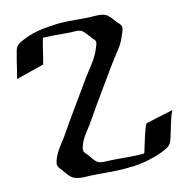

<svg xmlns="http://www.w3.org/2000/svg" viewBox="-76 -735 788 810"><g transform="rotate(-10 318.0 -330.5)"><path d="M13.2 -456.3Q18.1 -482.2 21.5 -507.8Q24.9 -533.4 30 -559.1Q31.7 -566.9 32.7 -575Q33.7 -583 37.8 -590.1Q41 -595.7 46 -600.1Q51 -604.5 56.9 -608Q62.7 -611.6 68.7 -614.6Q74.7 -617.7 80.3 -620.4Q97.2 -628.9 117.1 -635.6Q137 -642.3 156 -646Q162.4 -647.2 168.7 -648.2Q175 -649.2 181.4 -650.1Q182.9 -650.4 185.3 -650.9Q187.7 -651.4 189.8 -651.7Q191.9 -652.1 193 -652.1Q194.1 -652.1 192.6 -651.9Q191.9 -651.6 191.2 -651.4Q190.4 -651.1 189.5 -650.9Q195.6 -652.1 199.5 -653Q203.4 -653.8 202.4 -653.6Q218.5 -656.2 234.7 -657.5Q251 -658.7 267.1 -659.2Q290.8 -659.9 314.6 -659.4Q338.4 -658.9 362.1 -660.2Q369.6 -660.4 377.8 -661.3Q386 -662.1 394.3 -662.2Q402.6 -662.4 410.6 -661.6Q418.7 -660.9 425.8 -658.4Q432.1 -656.2 437.6 -652.3Q443.1 -648.4 448 -643.7Q452.9 -638.9 457.3 -633.7Q461.7 -628.4 465.8 -623.8Q468.3 -621.1 471.3 -618.3Q474.4 -615.5 477.3 -612.7Q480.2 -609.9 482.8 -606.8Q485.4 -603.8 486.8 -600.8Q488.5 -596.9 488.5 -592.7Q488.5 -588.4 487.5 -584Q486.6 -579.6 485 -575.3Q483.4 -571 482.2 -567.4Q480 -559.8 477.7 -552.4Q475.3 -544.9 472.2 -537.6Q464.1 -519.3 453.2 -502.8Q442.4 -486.3 431.6 -469.5Q418.7 -449.7 406.9 -429.3Q395 -408.9 383.1 -388.7Q372.3 -370.8 361.9 -353.1Q351.6 -335.4 341.1 -317.6Q334 -305.9 327.1 -294.1Q320.3 -282.2 313.5 -270.3Q305.7 -256.8 297.6 -242.3Q289.6 -227.8 281 -213.9Q272 -199.5 262.8 -185.3Q253.7 -171.1 246.3 -155.8Q244.4 -151.4 242.1 -145.4Q239.7 -139.4 237.9 -132.9Q236.1 -126.5 235.2 -120.2Q234.4 -114 235.6 -109.4Q236.3 -106 238.5 -103Q240.7 -100.1 243.4 -97.4Q246.1 -94.7 248.8 -92.3Q251.5 -89.8 253.7 -87.4Q257.3 -83 261.1 -78.4Q264.9 -73.7 268.9 -69.1Q272.9 -64.5 277.2 -60.5Q281.5 -56.6 286.6 -53.7Q291 -51 296.4 -50Q301.8 -49.1 307.3 -48.8Q312.7 -48.6 318.2 -49Q323.7 -49.3 328.6 -49.6Q341.1 -50 353.4 -50.4Q365.7 -50.8 378.2 -50.8H420.2Q430.7 -50.8 441.2 -51.1Q451.7 -51.5 462.4 -52Q468.8 -52.5 474.9 -52.9Q481 -53.2 487.3 -54Q488.5 -58.8 489.4 -63.7Q490.2 -68.6 491.5 -73.5Q494.6 -86.7 497.3 -99.9Q500 -113 502.9 -126.1Q505.9 -139.2 509.5 -152.1Q513.2 -165 518.3 -177.5Q547.9 -186.8 577 -195.7Q606.2 -204.6 635.7 -213.6Q628.7 -196.5 624.5 -178.8Q620.4 -161.1 616.7 -143.1Q615.5 -137.5 614.6 -132.1Q613.8 -126.7 612.3 -121.1Q611.8 -119.6 611.6 -118.2Q611.3 -116.7 610.8 -115.2L610.6 -114.7Q610.6 -114.5 610.5 -114Q610.4 -113.5 610.4 -113.3Q610.1 -112.1 610 -110.7Q609.9 -109.4 609.4 -108.2Q608.9 -104.5 608.4 -102.4Q607.9 -100.3 606.7 -95.9Q605 -89.4 602.4 -81.9Q599.9 -74.5 595 -69.3Q590.1 -64.2 583.9 -59.9Q577.6 -55.7 570.9 -52Q564.2 -48.3 557.3 -45.2Q550.3 -42 543.9 -39.1Q533.2 -34.2 522.1 -30.8Q511 -27.3 499.8 -23.4Q493.7 -21.5 486.2 -19.4Q478.8 -17.3 470.7 -15.5Q462.6 -13.7 454.6 -12.2Q446.5 -10.7 439.2 -10Q435.8 -7.6 431.4 -8.1Q427 -8.5 423.1 -8.1Q418.7 -7.3 415.5 -7Q412.4 -6.6 409.4 -6.3Q406.5 -6.1 403.4 -5.7Q400.4 -5.4 396 -5.1Q376.7 -3.2 357.4 -2.7Q338.1 -2.2 318.8 -2.1Q299.6 -2 280.4 -2Q261.2 -2 241.9 -1Q229.5 0.2 216.8 0.6Q204.1 1 191.7 -1.2Q184.6 -2.2 179.3 -4Q174.1 -5.9 169.4 -8.5Q164.8 -11.2 160.6 -15Q156.5 -18.8 151.6 -23.9Q147.5 -28.3 143.7 -33Q139.9 -37.6 136 -42.2Q133.3 -45.4 130.4 -48.3Q127.4 -51.3 124.8 -54.2Q122.1 -57.1 119.9 -60.5Q117.7 -64 116.5 -68.1Q115.2 -72 115.8 -77.6Q116.5 -83.3 117.9 -89.4Q119.4 -95.5 121.3 -101Q123.3 -106.4 124.8 -110.1Q132.1 -128.4 142.7 -144.8Q153.3 -161.1 163.6 -177.7Q172.1 -191.7 180.2 -206.2Q188.2 -220.7 196 -234.1Q203.1 -246.1 209.8 -257.9Q216.6 -269.8 223.6 -281.5L265.6 -352.5Q278.6 -374.3 291.1 -395.9Q303.7 -417.5 317.6 -438.5Q324.7 -449.5 331.3 -459.8Q337.9 -470.2 343.8 -480.8Q349.6 -491.5 354.5 -502.6Q359.4 -513.7 363 -526.1Q365.2 -533.4 367.8 -541Q370.4 -548.6 368.7 -556.4Q366 -560.8 362.2 -564.3Q358.4 -567.9 354.7 -571.5Q348.4 -578.4 342.4 -585.3Q336.4 -592.3 329.8 -598.6Q326.2 -602.1 321.9 -605.5Q317.6 -608.9 312.7 -610.6H312.3Q310.1 -610.1 307.6 -611.2Q305.2 -612.3 303 -612.5Q298.3 -612.8 292.8 -612.5Q287.4 -612.3 283 -612.1Q281.5 -612.1 279.3 -611.8Q277.1 -611.6 275.1 -611.3Q273.2 -611.1 271.7 -611.1Q270.3 -611.1 270.8 -611.1Q262.9 -610.6 255.5 -610.7Q248 -610.8 240.7 -610.8Q220 -610.8 199.6 -610.7Q179.2 -610.6 158.4 -609.4Q156 -609.1 154.2 -609Q152.3 -608.9 150.6 -608.9L149.2 -600.3Q144 -574.5 140.6 -549Q137.2 -523.4 132.3 -497.6ZM158.9 -630.4Q159.4 -630.9 158.9 -630.5Q158.4 -630.1 158 -629.6Z"/></g></svg>

Font: Autopia
Style: Bold
Weight: 700
Designer: Antoine Gelgon
Foundry: Antoine Gelgon
Version: 001.000